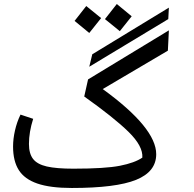

<svg xmlns="http://www.w3.org/2000/svg" viewBox="-20 -921 967 955"><path d="M817 -826 424 -589 439 -651 820 -883ZM418 -526 820 -770 815 -669 491 -478Q757 -285 757 -154Q757 -67 657 -26.5Q557 14 337 14Q230 14 166 -8Q102 -30 73.5 -75Q45 -120 45 -192Q45 -230 54.5 -272Q64 -314 82 -351L145 -330Q124 -264 124 -205Q124 -157 144.5 -130.5Q165 -104 212.5 -93Q260 -82 345 -82Q503 -82 576.5 -96.5Q650 -111 688 -137Q692 -194 619.5 -265Q547 -336 399 -441ZM502 -826 561 -901 635 -840 576 -766ZM351 -817 409 -891 483 -831 424 -757Z"/></svg>

Font: FiraGO
Style: Italic
Weight: 400
Italic angle: -8°
Designer: bBox Type GmbH
Foundry: bBox Type GmbH
Version: Version 1.001